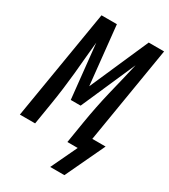

<svg xmlns="http://www.w3.org/2000/svg" viewBox="-235 -837 978 1113"><g transform="rotate(30 254.5 -280.0)"><path d="M383 175H288L371 0H302L326 -147Q335 -202 346 -256.5Q357 -311 370 -365.5Q383 -420 396.5 -474.5Q410 -529 422 -583L263 -221H197L159 -583Q153 -529 148.5 -474.5Q144 -420 138.5 -365.5Q133 -311 126 -256.5Q119 -202 110 -147L86 0H-16L106 -735H209L250 -343L422 -735H525L418 -88H507Z"/></g></svg>

Font: Iosevka SS04 Semibold Oblique
Style: Regular
Weight: 600
Italic angle: -9°
Monospace: yes
Designer: Belleve Invis
Foundry: Belleve Invis
Version: Version 19.0.0; ttfautohint (v1.8.4)